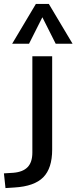

<svg xmlns="http://www.w3.org/2000/svg" viewBox="-95 -775 390 979"><path d="M171 -12Q171 83 125.5 129Q80 175 -21 181L-67 184L-75 109L-27 106Q22 102 46 77Q70 52 70 3V-488H171ZM53 -552H-33L88 -755H154L275 -552H189L121 -687Z"/></svg>

Font: wassup Sans
Style: Medium
Weight: 600
Version: Version 2.001